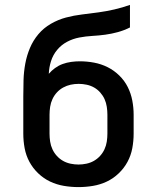

<svg xmlns="http://www.w3.org/2000/svg" viewBox="-20 -755 640 783"><path d="M300 8Q270 8 240.5 3Q211 -2 184.5 -14.5Q158 -27 136 -48Q114 -69 100 -95Q86 -121 80.5 -150.5Q75 -180 75 -210V-287Q75 -306 75 -324.5Q75 -343 75 -362Q75 -396 76 -429Q77 -462 83 -495Q89 -528 102 -559Q115 -590 136.5 -615.5Q158 -641 187.5 -658Q217 -675 249 -683.5Q281 -692 314.5 -696Q348 -700 381 -704.5Q414 -709 446.5 -716.5Q479 -724 510 -735V-643Q486 -631 460.5 -624Q435 -617 409 -613.5Q383 -610 356.5 -608.5Q330 -607 303.5 -602Q277 -597 253.5 -584.5Q230 -572 213 -551.5Q196 -531 188 -505.5Q180 -480 179 -454Q190 -467 204.5 -477.5Q219 -488 235.5 -494Q252 -500 270 -502.5Q288 -505 305 -505Q335 -505 364 -499.5Q393 -494 419 -481Q445 -468 466.5 -447Q488 -426 501 -400Q514 -374 519.5 -345Q525 -316 525 -287V-210Q525 -180 519.5 -150.5Q514 -121 500 -95Q486 -69 464 -48Q442 -27 415.5 -14.5Q389 -2 359.5 3Q330 8 300 8ZM300 -84Q316 -84 332.5 -87.5Q349 -91 363 -99Q377 -107 388 -119Q399 -131 406 -146Q413 -161 415.5 -177.5Q418 -194 418 -210V-287Q418 -303 415.5 -319.5Q413 -336 406.5 -350.5Q400 -365 389 -377.5Q378 -390 364 -398Q350 -406 333.5 -409.5Q317 -413 301 -413Q284 -413 268 -409.5Q252 -406 237.5 -398Q223 -390 212 -378Q201 -366 194 -351Q187 -336 184.5 -319.5Q182 -303 182 -287V-210Q182 -194 184.5 -177.5Q187 -161 194 -146Q201 -131 212 -119Q223 -107 237 -99Q251 -91 267.5 -87.5Q284 -84 300 -84Z"/></svg>

Font: Iosevka SS04 Semibold Extended
Style: Regular
Weight: 600
Width: 7
Monospace: yes
Designer: Belleve Invis
Foundry: Belleve Invis
Version: Version 19.0.0; ttfautohint (v1.8.4)